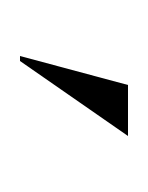

<svg xmlns="http://www.w3.org/2000/svg" viewBox="2 -724 148 192"><g transform="rotate(90 76.0 -628.0)"><path d="M41 -574 116 -682H65L36 -574Z"/></g></svg>

Font: Moniqa Display
Style: Regular
Weight: 400
Designer: Rajesh Rajput
Foundry: Rajesh Rajput
Version: Version 1.000